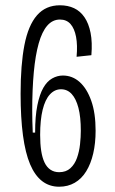

<svg xmlns="http://www.w3.org/2000/svg" viewBox="-20 -693 436 727"><path d="M204 14Q130 14 94 -71Q58 -156 58 -338Q58 -448 72.5 -522.5Q87 -597 120 -635Q153 -673 207 -673Q237 -673 260.5 -662Q284 -651 300 -627.5Q316 -604 323 -568.5Q330 -533 326 -484L270 -478Q274 -522 268 -553.5Q262 -585 247 -602Q232 -619 207 -619Q179 -619 159 -596Q139 -573 126.5 -528.5Q114 -484 108 -419.5Q102 -355 102 -274Q102 -256 102.5 -234.5Q103 -213 104 -191H113Q113 -253 121.5 -294.5Q130 -336 144 -360.5Q158 -385 177.5 -396Q197 -407 218 -407Q254 -407 281.5 -382.5Q309 -358 325.5 -311.5Q342 -265 342 -198Q342 -151 333 -112Q324 -73 306.5 -44.5Q289 -16 263 -1Q237 14 204 14ZM204 -41Q230 -41 246.5 -56Q263 -71 271.5 -95Q280 -119 283 -146.5Q286 -174 286 -198Q286 -250 277 -284.5Q268 -319 251.5 -337Q235 -355 211 -355Q187 -355 169 -335.5Q151 -316 141.5 -277.5Q132 -239 132 -182Q132 -148 136 -122Q140 -96 148.5 -78Q157 -60 171 -50.5Q185 -41 204 -41Z"/></svg>

Font: Bricolage Grotesque 24pt Condensed ExtraLight
Style: Regular
Weight: 250
Width: 3
Designer: Mathieu Triay
Foundry: Atelier Triay
Version: Version 1.001;gftools[0.9.33.dev8+g029e19f]